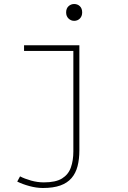

<svg xmlns="http://www.w3.org/2000/svg" viewBox="-20 -704 640 958"><path d="M194 234Q162 234 127 224.5Q92 215 66 202L80 176Q103 188 135 197Q167 206 199 206Q258 206 289.5 186.5Q321 167 333.5 132Q346 97 346 52V-450H100V-478H376V46Q376 90 367 125Q358 160 337 184.5Q316 209 281 221.5Q246 234 194 234ZM350 -600Q334 -600 322 -611.5Q310 -623 310 -642Q310 -662 322 -673Q334 -684 350 -684Q367 -684 378.5 -673Q390 -662 390 -642Q390 -623 378.5 -611.5Q367 -600 350 -600Z"/></svg>

Font: Source Code Pro ExtraLight ExtraLight
Style: Regular
Weight: 250
Monospace: yes
Version: Version 1.018;hotconv 1.0.116;makeotfexe 2.5.65601